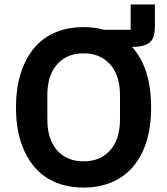

<svg xmlns="http://www.w3.org/2000/svg" viewBox="-20 -832 752 864"><path d="M677 -812V-710Q677 -689 672.5 -672Q668 -655 657 -644Q646 -633 625.5 -627Q605 -621 574 -621Q660 -526 660 -349Q660 -260 638.5 -193Q617 -126 577 -80Q537 -34 481 -11Q425 12 356 12Q287 12 231 -11Q175 -34 135.5 -80Q96 -126 74 -193Q52 -260 52 -349Q52 -437 74 -504.5Q96 -572 135.5 -618Q175 -664 231 -687Q287 -710 356 -710Q406 -710 448 -698H568V-812ZM356 -106Q431 -106 475.5 -155.5Q520 -205 520 -295V-403Q520 -493 475.5 -542.5Q431 -592 356 -592Q281 -592 237 -542.5Q193 -493 193 -403V-295Q193 -205 237 -155.5Q281 -106 356 -106Z"/></svg>

Font: IBM Plex Sans SmBld
Style: Regular
Weight: 600
Designer: Mike Abbink, Paul van der Laan, Pieter van Rosmalen
Foundry: Bold Monday
Version: Version 3.005